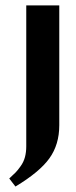

<svg xmlns="http://www.w3.org/2000/svg" viewBox="-20 -515 281 710"><path d="M199.2 -51.8Q199.2 19.5 162.8 70.3Q126.5 121.1 37.1 174.8L14.2 145Q29.8 130.9 37.8 122.6Q45.9 114.3 56.6 99.1Q67.4 84 72.3 65.9Q77.1 47.9 77.1 25.9V-495.1H199.2Z"/></svg>

Font: Moniqa Black Paragraph
Style: Regular
Weight: 900
Designer: Rajesh Rajput
Foundry: Rajesh Rajput
Version: Version 1.000